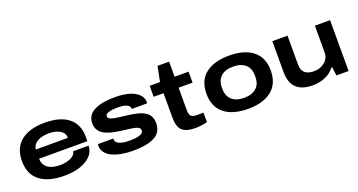

<svg xmlns="http://www.w3.org/2000/svg" viewBox="-42 -1270 3488 1869"><g transform="rotate(-20 1702.0 -335.5)"><path d="M387.2 12.2Q226.1 12.2 136.5 -56.6Q46.9 -125.5 46.9 -263.2Q46.9 -398.9 135.3 -469Q223.6 -539.1 380.9 -539.1Q541.5 -539.1 626.7 -470.9Q711.9 -402.8 711.9 -273.9V-228H210.9Q217.8 -99.1 390.1 -99.1Q415 -99.1 441.2 -104.5Q467.3 -109.9 490.7 -119.6Q514.2 -129.4 530 -146Q545.9 -162.6 547.9 -183.1H708Q708 -97.2 620.4 -42.5Q532.7 12.2 387.2 12.2ZM211.9 -323.2H544.9Q544.9 -373.5 499.8 -400.9Q454.6 -428.2 383.8 -428.2Q309.6 -428.2 263.9 -400.4Q218.3 -372.6 211.9 -323.2Z M1098.6 12.2Q1038.1 12.2 984.9 2.7Q931.6 -6.8 888.9 -25.9Q846.2 -44.9 821.5 -76.4Q796.9 -107.9 796.9 -148.9Q796.9 -154.3 798.8 -166H959Q959 -164.6 958.5 -160.9Q958 -157.2 958 -155.8Q958.5 -123 998.3 -107.4Q1038.1 -91.8 1099.6 -91.8Q1245.6 -91.8 1245.6 -147Q1245.6 -154.8 1242.7 -161.4Q1239.7 -168 1233.4 -172.9Q1227.1 -177.7 1219.5 -181.6Q1211.9 -185.5 1199.7 -188.7Q1187.5 -191.9 1176 -194.1Q1164.6 -196.3 1147.2 -198.7Q1129.9 -201.2 1115 -202.9Q1100.1 -204.6 1078.1 -207.5Q1056.2 -210.4 1038.6 -212.9Q997.6 -218.8 967 -226.1Q936.5 -233.4 906.7 -245.8Q877 -258.3 857.9 -274.9Q838.9 -291.5 827.4 -316.7Q815.9 -341.8 815.9 -374Q815.9 -418 836.9 -450Q857.9 -481.9 897.2 -501.2Q936.5 -520.5 988.8 -529.8Q1041 -539.1 1107.9 -539.1Q1186 -539.1 1247.6 -523.2Q1309.1 -507.3 1347.2 -472.9Q1385.3 -438.5 1385.7 -390.1Q1385.7 -378.9 1384.8 -375H1224.6V-379.9Q1224.6 -398.9 1207.5 -411.9Q1190.4 -424.8 1164.6 -429.9Q1138.7 -435.1 1106 -435.1Q971.7 -435.1 971.7 -390.1Q971.7 -383.3 974.4 -377.7Q977.1 -372.1 983.4 -367.7Q989.7 -363.3 996.6 -359.9Q1003.4 -356.4 1015.1 -353.5Q1026.9 -350.6 1036.6 -348.4Q1046.4 -346.2 1062.3 -344Q1078.1 -341.8 1089.4 -340.3Q1100.6 -338.9 1119.4 -336.7Q1138.2 -334.5 1149.9 -333Q1184.1 -328.6 1206.5 -325.2Q1229 -321.8 1258.1 -315.2Q1287.1 -308.6 1305.7 -300.8Q1324.2 -293 1344.2 -280.5Q1364.3 -268.1 1375.7 -252.4Q1387.2 -236.8 1394.5 -214.8Q1401.9 -192.9 1401.9 -166Q1401.9 -116.7 1381.1 -81.8Q1360.4 -46.9 1319.6 -26.6Q1278.8 -6.3 1224.9 2.9Q1170.9 12.2 1098.6 12.2Z M1746.6 12.2Q1651.9 12.2 1610.1 -25.6Q1568.4 -63.5 1568.4 -159.2V-413.1H1466.3V-526.9H1573.2L1604.5 -683.1H1724.6V-526.9H1869.1V-413.1H1724.6V-179.2Q1724.6 -138.7 1740.2 -120.4Q1755.9 -102.1 1801.3 -102.1H1869.1V-4.9Q1849.1 2 1811.3 7.1Q1773.4 12.2 1746.6 12.2Z M2292 12.2Q2134.3 12.2 2046.6 -58.1Q1959 -128.4 1959 -264.2Q1959 -399.9 2046.6 -469.5Q2134.3 -539.1 2292 -539.1Q2449.2 -539.1 2537.1 -469.2Q2625 -399.4 2625 -264.2Q2625 -128.4 2536.9 -58.1Q2448.7 12.2 2292 12.2ZM2462.9 -253.9V-273.9Q2462.9 -345.7 2418.2 -385.3Q2373.5 -424.8 2292 -424.8Q2210.4 -424.8 2165.8 -385.3Q2121.1 -345.7 2121.1 -273.9V-253.9Q2121.1 -182.1 2165.8 -142.1Q2210.4 -102.1 2292 -102.1Q2373.5 -102.1 2418.2 -142.1Q2462.9 -182.1 2462.9 -253.9Z M2962.9 12.2Q2736.8 12.2 2736.8 -204.1V-526.9H2894V-229Q2894 -168 2926.3 -140.4Q2958.5 -112.8 3020 -112.8Q3085 -112.8 3131.3 -151.1Q3177.7 -189.5 3177.7 -249V-526.9H3335V0H3209L3197.8 -88.9H3189Q3148.9 -36.1 3089.4 -12Q3029.8 12.2 2962.9 12.2Z"/></g></svg>

Font: Archivo Expanded
Style: Bold
Weight: 700
Width: 7
Designer: Hector Gatti
Foundry: Omnibus-Type
Version: Version 2.001